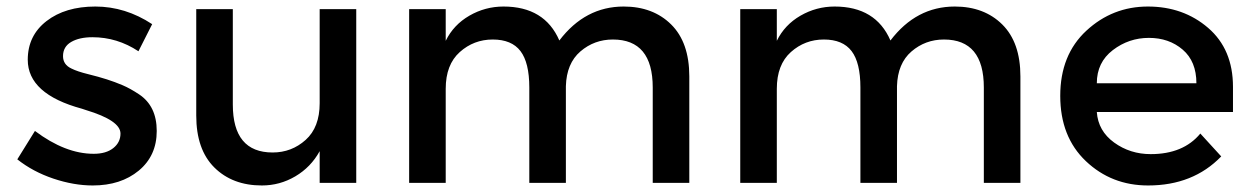

<svg xmlns="http://www.w3.org/2000/svg" viewBox="-20 -560 3838 588"><path d="M264 8Q206 8 143.5 -13Q81 -34 33 -72L87 -159Q180 -89 267 -89Q305 -89 327 -106.5Q349 -124 349 -151Q349 -191 243 -223Q235 -226 231 -227Q65 -272 65 -377Q65 -451 122.5 -495.5Q180 -540 272 -540Q364 -540 446 -486L404 -403Q339 -446 263 -446Q223 -446 198 -431.5Q173 -417 173 -388Q173 -362 199 -350Q217 -341 249.5 -333Q282 -325 307 -317Q332 -309 355.5 -299Q379 -289 406 -271Q460 -235 460 -159Q460 -83 405 -37.5Q350 8 264 8Z M959 -244V-532H1071V0H959V-97Q932 -48 884.5 -20Q837 8 782 8Q692 8 636.5 -47Q581 -102 581 -206V-532H693V-240Q693 -93 815 -93Q873 -93 916 -131.5Q959 -170 959 -244Z M1345 -288V0H1233V-532H1345V-435Q1369 -484 1417.5 -512Q1466 -540 1522 -540Q1648 -540 1693 -436Q1772 -540 1890 -540Q1980 -540 2035.5 -485Q2091 -430 2091 -326V0H1979V-292Q1979 -439 1857 -439Q1800 -439 1757.5 -402.5Q1715 -366 1713 -296V0H1601V-292Q1601 -368 1574 -403.5Q1547 -439 1489 -439Q1431 -439 1388 -400.5Q1345 -362 1345 -288Z M2359 -288V0H2247V-532H2359V-435Q2383 -484 2431.5 -512Q2480 -540 2536 -540Q2662 -540 2707 -436Q2786 -540 2904 -540Q2994 -540 3049.5 -485Q3105 -430 3105 -326V0H2993V-292Q2993 -439 2871 -439Q2814 -439 2771.5 -402.5Q2729 -366 2727 -296V0H2615V-292Q2615 -368 2588 -403.5Q2561 -439 2503 -439Q2445 -439 2402 -400.5Q2359 -362 2359 -288Z M3756 -217H3339Q3343 -159 3392 -123.5Q3441 -88 3504 -88Q3604 -88 3656 -151L3720 -81Q3634 8 3496 8Q3384 8 3305.5 -66.5Q3227 -141 3227 -266.5Q3227 -392 3307 -466Q3387 -540 3495.5 -540Q3604 -540 3680 -474.5Q3756 -409 3756 -294ZM3339 -305H3644Q3644 -372 3602 -408Q3560 -444 3498.5 -444Q3437 -444 3388 -406.5Q3339 -369 3339 -305Z"/></svg>

Font: Montreal
Style: Regular
Weight: 400
Designer: Julieta Ulanovsky, usr_local_share
Foundry: Julieta Ulanovsky, usr_local_share
Version: Version 2.001